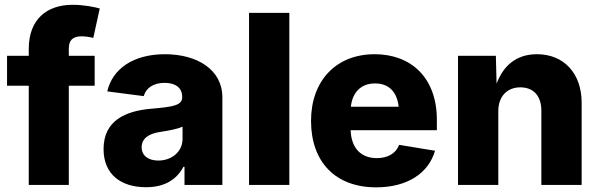

<svg xmlns="http://www.w3.org/2000/svg" viewBox="-20 -782 2536 812"><path d="M380.4 -545.9H271V-576.7C271 -608.9 284.7 -628.4 325.2 -628.4C342.3 -628.4 361.8 -625 374.5 -621.6L401.9 -746.1C381.8 -752 335.4 -761.7 287.1 -761.7C177.7 -761.7 101.6 -700.2 101.6 -575.2V-545.9H9.8V-419.4H101.6V0H271V-419.4H380.4Z M597.7 9.8C673.3 9.8 726.1 -20.5 755.9 -76.7H760.3V0H920.4V-370.6C920.4 -487.8 813.5 -552.7 677.7 -552.7C541 -552.7 455.1 -488.8 433.6 -395.5L587.9 -375.5C597.2 -409.7 628.9 -431.6 676.3 -431.6C722.7 -431.6 750.5 -410.2 750.5 -372.6V-370.6C750.5 -336.9 713.4 -330.1 621.1 -322.3C510.7 -313 418 -272.5 418 -151.4C418 -43.5 492.7 9.8 597.7 9.8ZM649.4 -103C608.4 -103 579.1 -122.6 579.1 -159.2C579.1 -195.3 607.4 -216.8 657.7 -224.1C689.5 -229 732.4 -236.3 752 -246.6V-194.3C752 -140.6 706.5 -103 649.4 -103Z M1203.6 -727.5H1033.2V0H1203.6Z M1570.8 10.3C1703.1 10.3 1792.5 -49.8 1819.8 -144.5L1668 -169.4C1654.3 -132.8 1619.6 -113.3 1573.7 -113.3C1509.3 -113.3 1465.8 -152.3 1462.9 -231.4H1827.6V-274.4C1827.6 -454.6 1717.8 -552.7 1564.5 -552.7C1400.4 -552.7 1295.4 -439.5 1295.4 -271C1295.4 -96.2 1399.4 10.3 1570.8 10.3ZM1463.9 -330.6C1470.2 -390.6 1505.9 -429.2 1565.9 -429.2C1625.5 -429.2 1659.2 -392.6 1666 -330.6Z M2087.4 -311.5C2087.4 -375 2125 -412.6 2180.7 -412.6C2236.3 -412.6 2269.5 -376 2269.5 -314.5V0H2439.9V-347.7C2439.9 -471.2 2365.2 -552.7 2251 -552.7C2162.6 -552.7 2108.9 -503.9 2080.1 -428.2L2077.1 -545.9H1917V0H2087.4Z"/></svg>

Font: Inter ExtraBold
Style: Regular
Weight: 800
Designer: Rasmus Andersson
Foundry: rsms
Version: Version 4.001;git-9221beed3